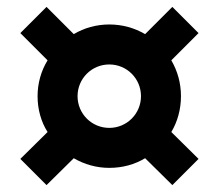

<svg xmlns="http://www.w3.org/2000/svg" viewBox="-20 -548 634 557"><path d="M115 -11 194 -89C225 -71 260 -61 297 -61C336 -61 371 -71 401 -89L480 -11L556 -87L477 -165C495 -195 505 -231 505 -269C505 -307 495 -342 477 -373L556 -452L480 -528L401 -449C370 -467 335 -477 297 -477C260 -477 224 -467 194 -449L115 -528L39 -452L118 -373C99 -342 89 -306 89 -269C89 -231 99 -195 118 -165L39 -87ZM205 -269C205 -320 246 -361 297 -361C348 -361 389 -320 389 -269C389 -218 348 -177 297 -177C246 -177 205 -218 205 -269Z"/></svg>

Font: Mluvka
Style: Bold
Weight: 700
Designer: Modified by Jiří Krblich, Original typeface by Gumpita Rahayu
Foundry: Gumpita Rahayu & Jiří Krblich
Version: Version 2.000;Glyphs 3.1.1 (3134)